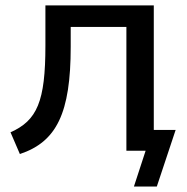

<svg xmlns="http://www.w3.org/2000/svg" viewBox="-20 -559 695 712"><path d="M561.5 132.8 631.3 -77.1H550.3V-539.1H148.4V-390.1C148.4 -182.6 117.7 -112.3 19 -68.4L53.7 12.2C189.9 -33.2 242.2 -139.2 242.2 -385.7V-459H448.7V0H520L476.6 132.8Z"/></svg>

Font: Winston
Style: Regular
Weight: 400
Designer: Vernon Adams, Kim Jin-seong, David Berlow, Cristiano Sobral
Foundry: The Winston Project Authors
Version: Version 3.004